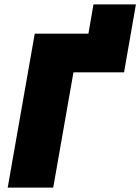

<svg xmlns="http://www.w3.org/2000/svg" viewBox="-20 -853 638 873"><path d="M15 0H222L314 -524H544L598 -833H405L382 -700H138Z"/></svg>

Font: Fixel Display Black
Style: Italic
Weight: 900
Italic angle: -10°
Designer: AlfaBravo + MacPaw
Foundry: Kyrylo Tkachov, Marchela Mozhyna, Serhii Makarenko, Maria Weinstein, Zakhar Kryvoshyya
Version: Version 1.210;Glyphs 3.2 (3217)